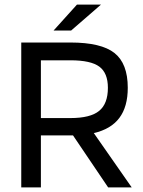

<svg xmlns="http://www.w3.org/2000/svg" viewBox="-20 -811 619 831"><path d="M157 -225V0H72V-627H285Q418 -627 475.5 -581.5Q533 -536 533 -431Q533 -349 496.5 -300.5Q460 -252 386 -235L550 0H448L296 -225Q294 -225 292 -225Q290 -225 288 -225ZM447 -431Q447 -495 410 -522.5Q373 -550 285 -550H157V-300H285Q371 -300 409 -331Q447 -362 447 -431ZM313 -791H417L288 -679H212Z"/></svg>

Font: Blinker
Style: Regular
Weight: 400
Designer: Juergen Huber
Foundry: supertype
Version: Version 1.017;hotconv 1.0.117;makeotfexe 2.5.65602